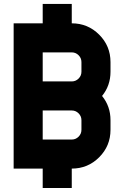

<svg xmlns="http://www.w3.org/2000/svg" viewBox="-20 -850 626 968"><path d="M195.3 -439.5H341.8Q361.8 -439.5 376.2 -453.9Q390.6 -468.3 390.6 -488.3V-537.1Q390.6 -557.1 376.2 -571.5Q361.8 -585.9 341.8 -585.9H195.3ZM195.3 0H48.8V-732.4H195.3V-830.1H341.8V-732.4Q422.9 -732.4 480 -675.3Q537.1 -618.2 537.1 -537.1V-488.3Q537.1 -418.5 494.6 -366.2Q537.1 -314 537.1 -244.1V-195.3Q537.1 -114.3 480 -57.1Q422.9 0 341.8 0V97.7H195.3ZM195.3 -293V-146.5H341.8Q361.8 -146.5 376.2 -160.9Q390.6 -175.3 390.6 -195.3V-244.1Q390.6 -264.2 376.2 -278.6Q361.8 -293 341.8 -293Z"/></svg>

Font: Audex
Style: Regular
Weight: 400
Designer: GGBotNet
Foundry: GGBotNet
Version: 1.00